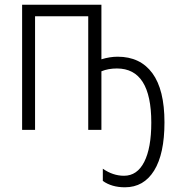

<svg xmlns="http://www.w3.org/2000/svg" viewBox="-20 -552 746 816"><path d="M411 -300Q447 -311 480 -311Q576 -311 627.5 -241Q679 -171 679 -32Q679 102 635 173Q591 244 511 244Q455 244 417 217V165Q460 195 507 195Q563 195 593 136Q623 77 623 -31Q623 -261 477 -261Q440 -261 411 -249V0H355V-483H129V0H74V-532H411Z"/></svg>

Font: Noto Sans Display Light Narrow
Style: Regular
Weight: 300
Width: 4
Designer: Monotype Design team
Foundry: Monotype Imaging Inc.
Version: Version 1.000